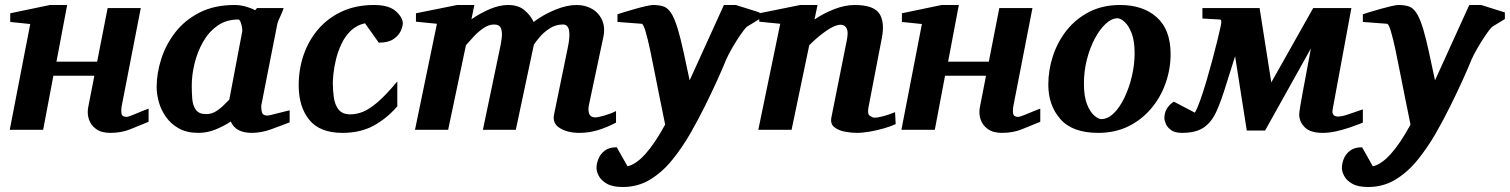

<svg xmlns="http://www.w3.org/2000/svg" viewBox="-20 -520 6047 769"><path d="M575.2 -32.2Q535.2 -15.6 500.2 -1.7Q465.3 12.2 421.9 12.2Q386.2 12.2 365 -3.2Q343.8 -18.6 336.2 -41.7Q328.6 -64.9 333 -88.9L357.9 -216.8H193.8L152.8 0H19L101.1 -423.8L21 -432.1V-466.8L180.2 -500H249L206.1 -272.9H369.1L411.1 -487.8H543.9L467.8 -97.2Q464.4 -79.1 466.6 -65.4Q468.8 -51.8 486.8 -51.8Q492.7 -51.8 512 -59.6Q531.2 -67.4 550.5 -75.4Q569.8 -83.5 575.2 -85Z M774.4 12.2Q728.5 12.2 696.5 -5.6Q664.6 -23.4 644.8 -51.5Q625 -79.6 616.2 -111.3Q607.4 -143.1 607.4 -170.9Q607.4 -226.6 626 -284.4Q644.5 -342.3 682.6 -391.1Q720.7 -439.9 779.8 -470Q838.9 -500 919.4 -500Q940.9 -500 962.9 -494.1Q984.9 -488.3 1002 -479L1009.3 -487.8H1116.2Q1111.3 -472.7 1102.1 -453.1Q1092.8 -433.6 1091.3 -426.8Q1075.2 -344.2 1058.8 -262Q1042.5 -179.7 1026.4 -97.2Q1026.4 -74.7 1030.8 -65.9Q1035.2 -57.1 1053.2 -57.1Q1055.2 -57.1 1067.1 -60.1Q1079.1 -63 1094.7 -66.9Q1110.4 -70.8 1123.5 -74.2Q1136.7 -77.6 1140.1 -78.1V-29.8Q1106 -16.6 1066.2 -2.2Q1026.4 12.2 988.3 12.2Q923.8 12.2 904.3 -33.2Q877.9 -15.6 844.2 -1.7Q810.5 12.2 774.4 12.2ZM806.2 -63Q827.6 -63 845.9 -74.7Q864.3 -86.4 877.9 -100.6Q891.6 -114.7 898.4 -121.1L950.2 -394Q951.2 -397 949.5 -408.7Q947.8 -420.4 943.8 -431.2Q939.9 -441.9 934.1 -441.9Q886.2 -441.9 851.1 -417Q815.9 -392.1 793.2 -352.1Q770.5 -312 759.3 -265.9Q748 -219.7 748 -176.8Q748 -150.4 750 -124.3Q752 -98.1 764.2 -80.6Q776.4 -63 806.2 -63Z M1593.3 -425.8Q1593.3 -414.1 1585 -395.8Q1576.7 -377.4 1555.7 -363.3Q1534.7 -349.1 1497.1 -349.1L1441.9 -426.8Q1408.2 -419.4 1385 -397Q1361.8 -374.5 1347.7 -344.2Q1333.5 -314 1325.9 -283Q1318.4 -252 1315.7 -226.6Q1313 -201.2 1313 -189Q1313 -158.7 1317.1 -129.4Q1321.3 -100.1 1336.2 -81.1Q1351.1 -62 1383.3 -62Q1408.2 -62 1434.3 -72.5Q1460.4 -83 1493.4 -111.6Q1526.4 -140.1 1571.3 -193.8V-94.2Q1529.8 -45.9 1476.6 -16.8Q1423.3 12.2 1352.1 12.2Q1260.7 12.2 1218.5 -40.3Q1176.3 -92.8 1176.3 -178.2Q1176.3 -243.2 1196.5 -301.3Q1216.8 -359.4 1255.6 -404.1Q1294.4 -448.7 1350.3 -474.4Q1406.2 -500 1478 -500Q1537.6 -500 1565.4 -475.1Q1593.3 -450.2 1593.3 -425.8Z M2447.3 -28.8Q2409.7 -9.3 2374 1.5Q2338.4 12.2 2299.8 12.2Q2254.4 12.2 2222.9 -6.6Q2191.4 -25.4 2199.2 -62L2253.9 -328.1Q2273.9 -421.9 2234.9 -421.9Q2205.6 -421.9 2181.6 -406.2Q2157.7 -390.6 2141.4 -371.3Q2125 -352.1 2118.2 -340.8L2045.9 0H1914.1L1982.9 -329.1Q1987.3 -348.6 1989.7 -370.1Q1992.2 -391.6 1986.3 -406.7Q1980.5 -421.9 1959 -421.9Q1938 -421.9 1917 -407.7Q1896 -393.6 1877.7 -374Q1859.4 -354.5 1846.2 -338.9L1774.9 0H1642.1L1730 -424.8L1646 -433.1V-466.8L1811 -500H1879.9L1868.2 -442.9Q1904.3 -467.8 1942.6 -483.9Q1981 -500 2015.1 -500Q2056.2 -500 2081.1 -478.8Q2106 -457.5 2117.2 -432.1Q2156.2 -461.4 2203.1 -480.7Q2250 -500 2289.1 -500Q2324.7 -500 2352.1 -483.9Q2379.4 -467.8 2392.1 -438.2Q2404.8 -408.7 2396 -369.1L2338.9 -100.1Q2334.5 -79.1 2339.8 -64.5Q2345.2 -49.8 2364.3 -49.8Q2374.5 -49.8 2400.4 -57.1Q2426.3 -64.5 2447.3 -75.2Z M3022 -443.8 2970.2 -412.1Q2962.4 -404.8 2946 -381.1Q2929.7 -357.4 2913.3 -329.3Q2897 -301.3 2888.2 -280.8Q2875 -248 2853.3 -200Q2831.5 -151.9 2804 -96.2Q2776.4 -40.5 2745.1 14.2Q2711.9 71.8 2672.1 120.8Q2632.3 169.9 2583.5 199.5Q2534.7 229 2474.1 229Q2433.6 229 2410.6 215.8Q2387.7 202.6 2378.4 184.8Q2369.1 167 2369.1 152.8Q2369.1 136.2 2376.5 116.9Q2383.8 97.7 2401.6 83.7Q2419.4 69.8 2450.2 69.8L2493.2 146Q2561 131.3 2644 -21Q2642.6 -29.3 2636 -61Q2629.4 -92.8 2620.4 -137.7Q2611.3 -182.6 2602.1 -230Q2593.3 -275.9 2583.7 -320.6Q2574.2 -365.2 2565.4 -394.8Q2556.6 -424.3 2549.8 -424.8L2453.1 -432.1V-462.9Q2461.9 -465.8 2481.7 -471.9Q2501.5 -478 2524.9 -484.6Q2548.3 -491.2 2567.9 -495.6Q2587.4 -500 2595.2 -500Q2617.7 -500 2635 -495.1Q2652.3 -490.2 2666.7 -469.7Q2681.2 -449.2 2695.3 -401.9Q2705.6 -367.7 2717.8 -312Q2730 -256.3 2742.2 -198.2L2879.4 -500H2927.2L3022 -470.2Z M3567.4 -22.9Q3549.8 -14.6 3521.7 -6.3Q3493.7 2 3463.9 7.1Q3434.1 12.2 3411.1 12.2Q3389.2 12.2 3363.5 7.3Q3337.9 2.4 3321.3 -11Q3304.7 -24.4 3310.1 -50.8L3371.1 -356Q3378.9 -392.6 3370.8 -406.7Q3362.8 -420.9 3347.2 -420.9Q3324.2 -420.9 3288.6 -396Q3252.9 -371.1 3221.2 -338.9L3150.4 0H3017.1L3105 -424.8L3021 -433.1V-466.8L3185.1 -500H3254.4L3242.2 -441.9Q3278.8 -466.8 3321.5 -483.4Q3364.3 -500 3403.3 -500Q3478 -500 3501.2 -466.6Q3524.4 -433.1 3512.2 -369.1L3458 -87.9Q3453.6 -63.5 3464.1 -56.2Q3474.6 -48.8 3481.9 -48.8Q3497.6 -48.8 3520 -55.2Q3542.5 -61.5 3564.9 -70.8Z M4146.5 -32.2Q4106.4 -15.6 4071.5 -1.7Q4036.6 12.2 3993.2 12.2Q3957.5 12.2 3936.3 -3.2Q3915 -18.6 3907.5 -41.7Q3899.9 -64.9 3904.3 -88.9L3929.2 -216.8H3765.1L3724.1 0H3590.3L3672.4 -423.8L3592.3 -432.1V-466.8L3751.5 -500H3820.3L3777.3 -272.9H3940.4L3982.4 -487.8H4115.2L4039.1 -97.2Q4035.6 -79.1 4037.8 -65.4Q4040 -51.8 4058.1 -51.8Q4064 -51.8 4083.3 -59.6Q4102.5 -67.4 4121.8 -75.4Q4141.1 -83.5 4146.5 -85Z M4668.5 -303.2Q4668.5 -244.1 4648.9 -188Q4629.4 -131.8 4591.8 -86.7Q4554.2 -41.5 4500.5 -14.6Q4446.8 12.2 4378.4 12.2Q4275.9 12.2 4227.3 -42.7Q4178.7 -97.7 4178.7 -181.2Q4178.7 -239.7 4197.5 -296.6Q4216.3 -353.5 4252.9 -399.4Q4289.6 -445.3 4343.3 -472.7Q4397 -500 4466.3 -500Q4558.6 -500 4613.5 -450.4Q4668.5 -400.9 4668.5 -303.2ZM4524.4 -307.1Q4524.4 -356 4512.5 -386.7Q4500.5 -417.5 4484.4 -432.1Q4468.3 -446.8 4455.6 -446.8Q4432.6 -446.8 4408.9 -425Q4385.3 -403.3 4365.5 -366.5Q4345.7 -329.6 4333.5 -282.7Q4321.3 -235.8 4321.3 -185.1Q4321.3 -133.8 4333.7 -102.5Q4346.2 -71.3 4362.8 -57.1Q4379.4 -43 4390.6 -43Q4417 -43 4440.9 -66.4Q4464.8 -89.8 4483.6 -128.9Q4502.4 -168 4513.4 -214.6Q4524.4 -261.2 4524.4 -307.1Z M4713.9 12.2Q4686.5 12.2 4671.1 1.5Q4655.8 -9.3 4649.7 -23.4Q4643.6 -37.6 4643.6 -46.9Q4643.6 -88.4 4681.6 -112.8L4765.6 -68.8Q4774.9 -84 4786.6 -116.7Q4798.3 -149.4 4810.8 -191.4Q4823.2 -233.4 4835 -276.9Q4846.7 -320.3 4855.7 -357.4Q4864.7 -394.5 4869.6 -417Q4875 -441.9 4865.7 -441.9L4795.9 -445.8V-487.8H5024.9L5071.8 -189.9L5239.7 -487.8H5392.6L5317.9 -84Q5314.5 -66.9 5320.6 -60.1Q5326.7 -53.2 5338.9 -53.2Q5354.5 -53.2 5378.7 -61.5Q5402.8 -69.8 5438.5 -82V-28.8Q5438.5 -28.8 5422.9 -22.7Q5407.2 -16.6 5382.8 -8.3Q5358.4 0 5330.6 6.1Q5302.7 12.2 5277.8 12.2Q5228.5 12.2 5206.1 -10Q5183.6 -32.2 5183.6 -62Q5183.6 -69.3 5188.2 -97.2Q5192.9 -125 5200.2 -164.3Q5207.5 -203.6 5215.6 -246.3Q5223.6 -289.1 5230.5 -326.2L5046.9 2.9H4973.6L4926.8 -294.9L4891.6 -183.1Q4872.1 -118.7 4852.8 -75.2Q4833.5 -31.7 4802 -9.8Q4770.5 12.2 4713.9 12.2Z M6007.3 -443.8 5955.6 -412.1Q5947.8 -404.8 5931.4 -381.1Q5915 -357.4 5898.7 -329.3Q5882.3 -301.3 5873.5 -280.8Q5860.4 -248 5838.6 -200Q5816.9 -151.9 5789.3 -96.2Q5761.7 -40.5 5730.5 14.2Q5697.3 71.8 5657.5 120.8Q5617.7 169.9 5568.8 199.5Q5520 229 5459.5 229Q5418.9 229 5396 215.8Q5373 202.6 5363.8 184.8Q5354.5 167 5354.5 152.8Q5354.5 136.2 5361.8 116.9Q5369.1 97.7 5387 83.7Q5404.8 69.8 5435.5 69.8L5478.5 146Q5546.4 131.3 5629.4 -21Q5627.9 -29.3 5621.3 -61Q5614.7 -92.8 5605.7 -137.7Q5596.7 -182.6 5587.4 -230Q5578.6 -275.9 5569.1 -320.6Q5559.6 -365.2 5550.8 -394.8Q5542 -424.3 5535.2 -424.8L5438.5 -432.1V-462.9Q5447.3 -465.8 5467 -471.9Q5486.8 -478 5510.3 -484.6Q5533.7 -491.2 5553.2 -495.6Q5572.8 -500 5580.6 -500Q5603 -500 5620.4 -495.1Q5637.7 -490.2 5652.1 -469.7Q5666.5 -449.2 5680.7 -401.9Q5690.9 -367.7 5703.1 -312Q5715.3 -256.3 5727.5 -198.2L5864.7 -500H5912.6L6007.3 -470.2Z"/></svg>

Font: Charis
Style: Bold Italic
Weight: 700
Italic angle: -11°
Designer: Walt Agee, Miriam Martin, Annie Olsen, Victor Gaultney, Lorna Priest, Alan Ward, Bob Hallissy, Martin Hosken, Sharon Cor
Foundry: SIL Global
Version: Version 7.000